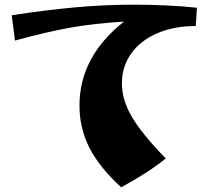

<svg xmlns="http://www.w3.org/2000/svg" viewBox="-20 -754 890 819"><path d="M319 -304Q319 -512 509 -662Q382 -654 282.5 -636.5Q183 -619 44 -581L30 -689Q181 -712 304.5 -723Q428 -734 547 -734Q697 -734 820 -721L815 -643Q722 -643 650.5 -612Q579 -581 539.5 -525.5Q500 -470 500 -398Q500 -328 542.5 -255.5Q585 -183 687 -78Q616 -20 497 45Q404 -40 361.5 -123.5Q319 -207 319 -304Z"/></svg>

Font: Otomanopee One
Style: Regular
Weight: 400
Designer: Das Ende der Wildnis
Foundry: Gutenberg Labo
Version: Version 3.005